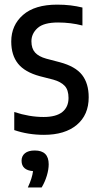

<svg xmlns="http://www.w3.org/2000/svg" viewBox="-20 -572 426 828"><path d="M169.5 9.5Q101.5 9.5 41.5 -11V-89Q106.5 -67.5 168 -67.5Q222 -67.5 248.8 -89Q275.5 -110.5 275.5 -149.5Q275.5 -184.5 258.8 -202Q242 -219.5 210 -228.5L151.5 -243.5Q87 -261 57.8 -297.5Q28.5 -334 28.5 -393Q28.5 -463 79.2 -507.5Q130 -552 226.5 -552Q257.5 -552 284.2 -548.8Q311 -545.5 335.5 -539.5V-462Q284.5 -475 230.5 -475Q168.5 -475 142 -451Q115.5 -427 115.5 -394Q115.5 -363 131.2 -345.5Q147 -328 179.5 -319L238.5 -303.5Q305.5 -285.5 334 -248.8Q362.5 -212 362.5 -152.5Q362.5 -76.5 311.2 -33.5Q260 9.5 169.5 9.5ZM100 236.5Q110 215 115.2 198Q120.5 181 122.5 166Q73 162 73 121Q73 101 87.5 89Q102 77 130 77Q190 77 190 136.5Q190 159 181.8 186.2Q173.5 213.5 159.5 236.5Z"/></svg>

Font: Encode Sans Condensed Medium
Style: Regular
Weight: 500
Width: 3
Designer: Multiple Designers
Foundry: Impallari Type
Version: Version 3.000; ttfautohint (v1.8.3) -l 8 -r 50 -G 200 -x 14 